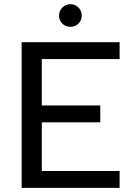

<svg xmlns="http://www.w3.org/2000/svg" viewBox="-20 -903 635 923"><path d="M84 -700H555V-619H181V-396H462V-315H181V-81H555V0H84ZM264 -828Q264 -851 280 -867Q296 -883 318 -883Q341 -883 357 -867Q373 -851 373 -828Q373 -805 357 -789.5Q341 -774 318 -774Q295 -774 279.5 -789.5Q264 -805 264 -828Z"/></svg>

Font: AF Albert Sans Medium
Style: Regular
Weight: 500
Designer: Andreas Rasmussen
Foundry: a.Foundry
Version: Version 1.300;Glyphs 3.2 (3231)